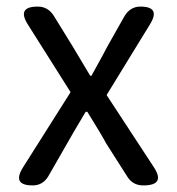

<svg xmlns="http://www.w3.org/2000/svg" viewBox="-20 -563 537 583"><path d="M49.8 -54.7Q85.9 -112.3 194.3 -283.2L65.4 -487.3Q29.3 -543 94.7 -543Q126 -543 143.6 -514.6L200.2 -422.9Q210 -406.2 228.5 -375.5Q247.1 -344.7 253.9 -333H257.8Q299.8 -409.2 306.6 -422.9L358.4 -514.6Q376 -543 406.2 -543Q468.8 -543 435.5 -489.3L303.7 -274.4L446.3 -56.6Q484.4 0 415 0Q382.8 0 366.2 -27.3L302.7 -127Q287.1 -156.2 245.1 -223.6H240.2Q195.3 -148.4 183.6 -127L127 -28.3Q110.4 0 79.1 0Q15.6 0 49.8 -54.7Z"/></svg>

Font: GenSenMaruGothic TW TTF Regular
Style: Regular
Weight: 400
Version: Version 1.301